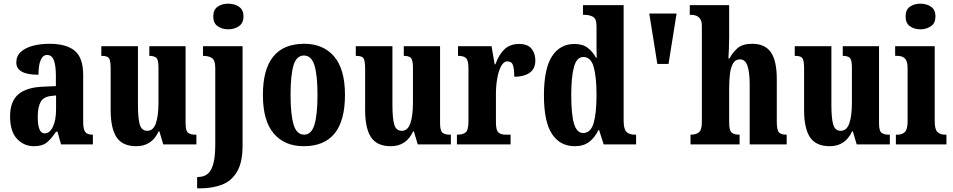

<svg xmlns="http://www.w3.org/2000/svg" viewBox="-20 -788 5202 1048"><path d="M165 10Q111 10 73 -30Q35 -70 35 -153Q35 -235 80.5 -273.5Q126 -312 218 -315L285 -318V-374Q285 -430 274 -459Q263 -488 237 -488Q214 -488 202 -460Q190 -432 190 -380Q69 -380 69 -447Q69 -482 93.5 -504.5Q118 -527 159 -538Q200 -549 250 -549Q342 -549 388 -511Q434 -473 434 -378V-124Q434 -83 445 -68Q456 -53 484 -53H487V0H313L294 -69H286Q258 -28 234 -9Q210 10 165 10ZM223 -60Q252 -60 269 -96.5Q286 -133 286 -191V-267L257 -264Q217 -259 201.5 -231Q186 -203 186 -149Q186 -107 195 -83.5Q204 -60 223 -60Z M724 10Q649 10 616.5 -38.5Q584 -87 584 -188V-413Q584 -456 575.5 -469.5Q567 -483 536 -483H533V-536H733V-216Q733 -142 743 -108Q753 -74 784 -74Q817 -74 831 -115.5Q845 -157 845 -227V-419Q845 -463 832.5 -473Q820 -483 798 -483H795V-536H993V-116Q993 -73 1007 -63Q1021 -53 1043 -53H1052V0H871L850 -71H846Q809 10 724 10Z M1226 -628Q1192 -628 1168 -645Q1144 -662 1144 -698Q1144 -735 1168 -751.5Q1192 -768 1226 -768Q1259 -768 1284 -751.5Q1309 -735 1309 -698Q1309 -662 1284 -645Q1259 -628 1226 -628ZM1056 240V178H1061Q1092 178 1112.5 162Q1133 146 1144 107Q1155 68 1155 -1V-416Q1155 -460 1136.5 -471.5Q1118 -483 1091 -483H1088V-536H1304V8Q1304 97 1274.5 148Q1245 199 1193 219.5Q1141 240 1073 240Z M1638 10Q1533 10 1474 -59.5Q1415 -129 1415 -270Q1415 -549 1641 -549Q1744 -549 1803.5 -480Q1863 -411 1863 -270Q1863 10 1638 10ZM1640 -53Q1680 -53 1696.5 -108Q1713 -163 1713 -270Q1713 -377 1696.5 -431Q1680 -485 1639 -485Q1598 -485 1582 -431Q1566 -377 1566 -270Q1566 -163 1582.5 -108Q1599 -53 1640 -53Z M2113 10Q2038 10 2005.5 -38.5Q1973 -87 1973 -188V-413Q1973 -456 1964.5 -469.5Q1956 -483 1925 -483H1922V-536H2122V-216Q2122 -142 2132 -108Q2142 -74 2173 -74Q2206 -74 2220 -115.5Q2234 -157 2234 -227V-419Q2234 -463 2221.5 -473Q2209 -483 2187 -483H2184V-536H2382V-116Q2382 -73 2396 -63Q2410 -53 2432 -53H2441V0H2260L2239 -71H2235Q2198 10 2113 10Z M2474 0V-53H2478Q2506 -53 2521.5 -65.5Q2537 -78 2537 -125V-415Q2537 -459 2523.5 -471Q2510 -483 2484 -483H2480V-536H2663L2680 -437H2684Q2704 -492 2734.5 -520Q2765 -548 2813 -548Q2860 -548 2881 -522.5Q2902 -497 2902 -458Q2902 -412 2870.5 -390.5Q2839 -369 2787 -369Q2787 -411 2780 -432Q2773 -453 2750 -453Q2729 -453 2715 -426.5Q2701 -400 2694 -359.5Q2687 -319 2687 -277V-120Q2687 -76 2701 -64.5Q2715 -53 2739 -53H2767V0Z M3117 10Q3037 10 2993 -56.5Q2949 -123 2949 -267Q2949 -412 2992.5 -480Q3036 -548 3116 -548Q3161 -548 3188.5 -526.5Q3216 -505 3233 -473H3237Q3236 -495 3236 -524.5Q3236 -554 3236 -583V-644Q3236 -686 3216.5 -696.5Q3197 -707 3170 -707H3162V-760H3384V-130Q3384 -84 3399 -68.5Q3414 -53 3444 -53H3452V0H3275L3250 -78H3246Q3227 -37 3196 -13.5Q3165 10 3117 10ZM3163 -62Q3204 -62 3220 -115.5Q3236 -169 3236 -269Q3236 -369 3220.5 -423Q3205 -477 3164 -477Q3128 -477 3113 -423Q3098 -369 3098 -268Q3098 -165 3113 -113.5Q3128 -62 3163 -62Z M3568 -439 3524 -714H3673L3629 -439Z M3749 0V-53H3753Q3777 -53 3794 -65Q3811 -77 3811 -122V-646Q3811 -673 3801 -686Q3791 -699 3778 -703Q3765 -707 3757 -707H3745V-760H3960V-586Q3960 -552 3958.5 -519.5Q3957 -487 3956 -469H3962Q3977 -499 4004.5 -524Q4032 -549 4086 -549Q4155 -549 4187.5 -503Q4220 -457 4220 -355V-124Q4220 -77 4232 -65Q4244 -53 4271 -53H4274V0H4072V-329Q4072 -393 4060 -428.5Q4048 -464 4019 -464Q3994 -464 3981.5 -442.5Q3969 -421 3964.5 -385.5Q3960 -350 3960 -309V-119Q3960 -76 3973.5 -64.5Q3987 -53 4014 -53H4017V0Z M4509 10Q4434 10 4401.5 -38.5Q4369 -87 4369 -188V-413Q4369 -456 4360.5 -469.5Q4352 -483 4321 -483H4318V-536H4518V-216Q4518 -142 4528 -108Q4538 -74 4569 -74Q4602 -74 4616 -115.5Q4630 -157 4630 -227V-419Q4630 -463 4617.5 -473Q4605 -483 4583 -483H4580V-536H4778V-116Q4778 -73 4792 -63Q4806 -53 4828 -53H4837V0H4656L4635 -71H4631Q4594 10 4509 10Z M5004 -628Q4970 -628 4946.5 -645Q4923 -662 4923 -698Q4923 -735 4946.5 -751.5Q4970 -768 5004 -768Q5037 -768 5061.5 -751.5Q5086 -735 5086 -698Q5086 -662 5061.5 -645Q5037 -628 5004 -628ZM4870 0V-53H4880Q4904 -53 4919 -67.5Q4934 -82 4934 -125V-415Q4934 -455 4919 -469Q4904 -483 4880 -483H4866V-536H5082V-125Q5082 -82 5097 -67.5Q5112 -53 5137 -53H5146V0Z"/></svg>

Font: Noto Serif Myanmar ExtraCondensed ExtraBold
Style: Regular
Weight: 800
Width: 2
Designer: Ben Mitchell and the Monotype Design Team
Foundry: Monotype Imaging Inc.
Version: Version 2.106; ttfautohint (v1.8.4.7-5d5b)